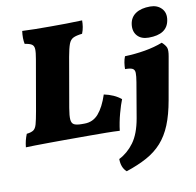

<svg xmlns="http://www.w3.org/2000/svg" viewBox="-97 -790 1160 1136"><g transform="rotate(-10 483.0 -222.0)"><path d="M10 3Q12 -18 16.5 -36.5Q21 -55 29 -75Q56 -78 69.5 -87Q83 -96 90 -121Q97 -146 106 -197L159 -501Q166 -540 165 -560Q164 -580 151 -588.5Q138 -597 109 -601Q102 -635 108 -679Q145 -677 187 -676.5Q229 -676 281 -676Q320 -676 372 -676.5Q424 -677 468 -679Q468 -660 465 -640.5Q462 -621 454 -601Q418 -597 400 -588Q382 -579 373 -555Q364 -531 355 -481L303 -182Q295 -136 297 -113Q299 -90 314 -82.5Q329 -75 359 -75H376Q427 -75 460.5 -113.5Q494 -152 518 -225Q580 -212 620 -179Q608 -150 594 -98.5Q580 -47 574 3Q540 1 494.5 0.5Q449 0 401.5 0Q354 0 314 0Q286 0 242 0Q198 0 151 0.5Q104 1 65.5 1.5Q27 2 10 3ZM573 246Q542 219 542 167Q594 141 631.5 90Q669 39 685 -52L721 -263Q727 -299 726.5 -318Q726 -337 713 -344Q700 -351 668 -351Q668 -369 671 -389Q674 -409 681 -426Q743 -428 801.5 -438Q860 -448 909 -467Q929 -449 935.5 -433Q942 -417 935 -379L890 -125Q875 -40 850.5 20Q826 80 788.5 122Q751 164 698 193Q645 222 573 246ZM839 -510Q794 -510 770.5 -536.5Q747 -563 753 -606Q759 -647 791.5 -668.5Q824 -690 878 -690Q921 -690 946.5 -663Q972 -636 964 -592Q950 -510 839 -510Z"/></g></svg>

Font: Vollkorn Black
Style: Italic
Weight: 900
Italic angle: -11°
Designer: Friedrich Althausen
Foundry: Friedrich Althausen
Version: Version 5.000; ttfautohint (v1.8.3)